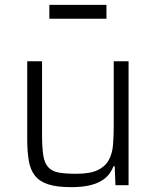

<svg xmlns="http://www.w3.org/2000/svg" viewBox="-20 -762 641 790"><path d="M92 0ZM455 0 452 -78H447Q440 -60 428 -44.5Q416 -29 395.5 -17Q375 -5 345 1.5Q315 8 272 8Q214 8 178.5 -3.5Q143 -15 124 -39Q105 -63 98.5 -100.5Q92 -138 92 -190V-510H153V-209Q153 -155 158 -123Q163 -91 178.5 -74Q194 -57 221.5 -52Q249 -47 294 -47Q350 -47 381 -61.5Q412 -76 427 -102.5Q442 -129 445 -165.5Q448 -202 448 -246V-510H509V0ZM183 -685ZM183 -685V-742H418V-685Z"/></svg>

Font: Azeri Sans Light
Style: Regular
Weight: 300
Designer: Hector Gatti & Omnibus-Type (original fonts) / Cristiano Sobral (main changes and remastering)
Version: Version 1.000; ttfautohint (v1.6)